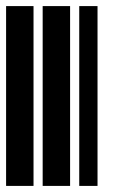

<svg xmlns="http://www.w3.org/2000/svg" viewBox="-20 -610 370 630"><path d="M0 0V-590H90V0ZM120 0V-590H210V0ZM240 0V-590H300V0Z"/></svg>

Font: Libre Barcode 128
Style: Regular
Weight: 400
Version: Version 1.005; ttfautohint (v1.8.3)